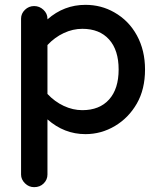

<svg xmlns="http://www.w3.org/2000/svg" viewBox="-20 -536 656 793"><path d="M67 185V-459Q67 -480 83 -495.5Q99 -511 121 -511Q143 -511 159.5 -495.5Q176 -480 176 -459V-456Q244 -516 333 -516Q398 -516 452 -485Q512 -451 545.5 -389.5Q579 -328 579 -249Q579 -167 545 -108Q511 -49 454.5 -15.5Q398 18 333 18Q245 18 176 -43V185Q176 206 160.5 221.5Q145 237 121 237Q99 237 83 221Q67 205 67 185ZM320 -81Q391 -81 430.5 -125Q470 -169 470 -249Q470 -329 430.5 -373Q391 -417 320 -417Q281 -417 243.5 -399.5Q206 -382 176 -350V-148Q206 -116 243.5 -98.5Q281 -81 320 -81Z"/></svg>

Font: 寒蝉全圆体 Bold
Style: Regular
Weight: 700
Designer: Warren2060
      Designed by Motoya company      

      [Varela Round]
      Joe Prince(Latin component); Avraham Cornf
Foundry: ChillType
Version: Version 3.200